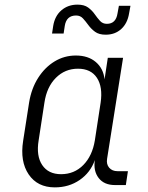

<svg xmlns="http://www.w3.org/2000/svg" viewBox="-20 -800 640 830"><path d="M217 10Q142 10 104 -46Q66 -102 80 -191L106 -358Q116 -418 145 -463.5Q174 -509 216 -534.5Q258 -560 308 -560Q361 -560 394 -532Q427 -504 432 -457L446 -550H512L443 -114Q439 -90 452 -75Q465 -60 488 -60H533L524 0H477Q430 0 406.5 -30.5Q383 -61 390 -108Q371 -54 324.5 -22Q278 10 217 10ZM244 -47Q301 -47 340 -86.5Q379 -126 390 -193L415 -356Q425 -424 399 -463.5Q373 -503 317 -503Q261 -503 221.5 -463.5Q182 -424 172 -356L147 -193Q136 -126 162.5 -86.5Q189 -47 244 -47ZM437 -650Q408 -650 391 -662.5Q374 -675 362 -691.5Q350 -708 338.5 -720.5Q327 -733 309 -733Q267 -733 260 -688L255 -655H205L210 -688Q217 -731 245.5 -755.5Q274 -780 315 -780Q344 -780 361 -767.5Q378 -755 389.5 -738.5Q401 -722 412.5 -709.5Q424 -697 442 -697Q481 -697 488 -742L494 -775H544L538 -742Q531 -699 504 -674.5Q477 -650 437 -650Z"/></svg>

Font: JetBrains Mono NL ExtraLight
Style: Italic
Weight: 200
Italic angle: -9°
Monospace: yes
Designer: Philipp Nurullin, Konstantin Bulenkov
Foundry: JetBrains
Version: Version 2.305; ttfautohint (v1.8.4.7-5d5b)